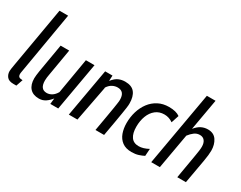

<svg xmlns="http://www.w3.org/2000/svg" viewBox="-87 -1214 2123 1688"><g transform="rotate(30 975.0 -370.0)"><path d="M103.5 10Q57.5 10 38 -14Q18.5 -38 18.5 -71.5Q18.5 -81 20.8 -96Q23 -111 29 -145.5L133.5 -750H221L116.5 -137Q113 -115 111.8 -109.5Q110.5 -104 110.5 -97Q110.5 -74 121.8 -66.2Q133 -58.5 157.5 -58.5L134 10Z M361 10Q301 10 269.5 -25.2Q238 -60.5 238 -125Q238 -136.5 240.2 -157Q242.5 -177.5 246 -199L295.5 -489H382.5L335.5 -213.5Q333.5 -202 331.2 -186.5Q329 -171 329 -155.5Q329 -67 396 -67Q423 -67 447.8 -82.5Q472.5 -98 491 -130L552 -489H639.5L553.5 0H473L479.5 -59Q455.5 -28 426.8 -9Q398 10 361 10Z M661 0 747.5 -489H822L819.5 -433.5Q851.5 -473.5 882 -486.2Q912.5 -499 947 -499Q1014 -499 1044.2 -460.2Q1074.5 -421.5 1074.5 -351Q1074.5 -342 1073.8 -331Q1073 -320 1070 -299.8Q1067 -279.5 1061.2 -243Q1055.5 -206.5 1045.2 -147.8Q1035 -89 1019 0H931.5Q947 -88.5 957 -146.5Q967 -204.5 972.8 -239.8Q978.5 -275 981.2 -293.8Q984 -312.5 984.8 -321.5Q985.5 -330.5 985.5 -337Q985.5 -421.5 915 -421.5Q887.5 -421.5 862 -408Q836.5 -394.5 817 -364.5L816.5 -355.5L748.5 0Z M1302 10Q1243 10 1206.8 -17Q1170.5 -44 1154 -89.5Q1137.5 -135 1137.5 -190.5Q1137.5 -251.5 1154.2 -307Q1171 -362.5 1203.5 -405.8Q1236 -449 1283.5 -474Q1331 -499 1392 -499Q1465 -499 1502.5 -471L1477 -393Q1437 -421.5 1390 -421.5Q1338 -421.5 1301.8 -392.5Q1265.5 -363.5 1246.8 -314.5Q1228 -265.5 1228 -204.5Q1228 -139 1253 -102.5Q1278 -66 1331 -66Q1375.5 -66 1429 -95L1424 -21.5Q1402.5 -10 1371.8 0Q1341 10 1302 10Z M1497.5 0 1629.5 -750H1717.5L1661.5 -433Q1690.5 -468.5 1720.8 -483.8Q1751 -499 1787.5 -499Q1847 -499 1875.8 -455.5Q1904.5 -412 1904.5 -351.5Q1904.5 -310 1893 -245L1849.5 0H1762L1804 -245Q1809 -273.5 1812.2 -297.2Q1815.5 -321 1815.5 -339.5Q1815.5 -377.5 1798.5 -399.5Q1781.5 -421.5 1750 -421.5Q1719 -421.5 1694.5 -403.2Q1670 -385 1648 -356L1585 0Z"/></g></svg>

Font: Cabin Condensed
Style: Italic
Weight: 400
Width: 3
Italic angle: -10°
Designer: Pablo Impallari
Foundry: Pablo Impallari. http://www.impallari.com Igino Marini. http://www.ikern.com
Version: Version 3.001; ttfautohint (v1.8.3)